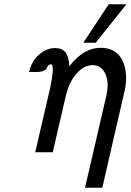

<svg xmlns="http://www.w3.org/2000/svg" viewBox="-20 -713 612 899"><path d="M370 -513 489 -693H572L428 -513ZM116 -376Q128 -427 163 -457.5Q198 -488 238 -488Q270 -488 286 -468.5Q302 -449 305 -403Q371 -488 447 -489Q472 -490 493 -483Q542 -467 560.5 -412Q579 -357 563 -284Q562 -283 561.5 -280.5Q561 -278 561 -277L459 166H378L478 -265Q492 -330 472.5 -369Q453 -408 414 -408Q373 -408 337.5 -367.5Q302 -327 287 -259L227 0H145L212 -289Q239 -411 218 -412Q205 -412 196 -388Q193 -387 187 -383.5Q181 -380 173.5 -378Q166 -376 154 -376Z"/></svg>

Font: Coval
Style: Light Italic
Weight: 300
Foundry: Context Ltd
Version: Version 001.000